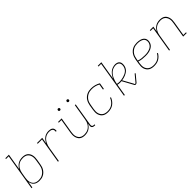

<svg xmlns="http://www.w3.org/2000/svg" viewBox="324 -2139 3552 3552"><g transform="rotate(-45 2100.0 -363.5)"><path d="M253 8Q223 8 194.5 0.5Q166 -7 144 -24.5Q122 -42 109 -67.5Q96 -93 91 -122L71 0H50L168 -716H99V-735H192L139 -414Q154 -441 175 -463.5Q196 -486 222.5 -501Q249 -516 277.5 -522Q306 -528 335 -528Q364 -528 391.5 -521.5Q419 -515 440.5 -499Q462 -483 475.5 -460Q489 -437 495 -410Q501 -383 500.5 -354.5Q500 -326 495 -297L478 -197Q474 -170 465.5 -143.5Q457 -117 442 -93Q427 -69 406.5 -49Q386 -29 360 -15.5Q334 -2 307 3Q280 8 253 8ZM251 -11Q275 -11 300 -15.5Q325 -20 348 -32.5Q371 -45 390.5 -63.5Q410 -82 424 -104.5Q438 -127 446 -151Q454 -175 458 -200L474 -300Q479 -326 479.5 -351.5Q480 -377 475 -401.5Q470 -426 457.5 -447Q445 -468 426 -482.5Q407 -497 382 -503Q357 -509 331 -509Q307 -509 281.5 -504.5Q256 -500 233.5 -488Q211 -476 191 -457.5Q171 -439 157.5 -416.5Q144 -394 136 -370Q128 -346 124 -321L107 -221Q103 -195 102 -169Q101 -143 106 -119Q111 -95 123.5 -73.5Q136 -52 155.5 -37.5Q175 -23 200 -17Q225 -11 251 -11Z M742 0 825 -501H713L712 -520H849L828 -397Q842 -425 861 -450Q880 -475 906 -493.5Q932 -512 962 -520Q992 -528 1021 -528Q1044 -528 1066.5 -523Q1089 -518 1105.5 -504Q1122 -490 1126.5 -467.5Q1131 -445 1127 -421H1106Q1110 -441 1106 -459.5Q1102 -478 1088.5 -489.5Q1075 -501 1056 -505Q1037 -509 1018 -509Q991 -509 964.5 -502Q938 -495 914 -479Q890 -463 872.5 -440.5Q855 -418 842.5 -393Q830 -368 822.5 -341.5Q815 -315 811 -289L763 0Z M1442 8Q1414 8 1387 1.5Q1360 -5 1339 -21Q1318 -37 1305 -60.5Q1292 -84 1286 -111Q1280 -138 1281 -166.5Q1282 -195 1287 -223L1333 -501H1264V-520H1357L1307 -220Q1303 -195 1301.5 -169Q1300 -143 1305 -119Q1310 -95 1322 -74Q1334 -53 1353 -38Q1372 -23 1396.5 -17Q1421 -11 1447 -11Q1471 -11 1495.5 -16Q1520 -21 1543 -33Q1566 -45 1585 -63.5Q1604 -82 1617.5 -104.5Q1631 -127 1638.5 -151Q1646 -175 1650 -199L1703 -520H1724L1649 -66Q1647 -55 1648.5 -44Q1650 -33 1656.5 -25Q1663 -17 1673.5 -14Q1684 -11 1695 -11H1710L1709 8H1691Q1676 8 1662 3.5Q1648 -1 1638.5 -11Q1629 -21 1627 -36Q1625 -51 1628 -66L1634 -105Q1620 -79 1599.5 -56.5Q1579 -34 1553 -19Q1527 -4 1498.5 2Q1470 8 1442 8ZM1669 -644Q1663 -644 1657.5 -646Q1652 -648 1648 -652.5Q1644 -657 1643.5 -663.5Q1643 -670 1644 -676Q1644 -681 1646.5 -685Q1649 -689 1653 -691.5Q1657 -694 1661 -695.5Q1665 -697 1670 -697Q1676 -697 1681.5 -694.5Q1687 -692 1691 -687.5Q1695 -683 1696 -676.5Q1697 -670 1696 -664Q1695 -659 1692.5 -655Q1690 -651 1686.5 -648.5Q1683 -646 1678.5 -645Q1674 -644 1669 -644ZM1439 -644Q1433 -644 1427.5 -646Q1422 -648 1418 -652.5Q1414 -657 1413.5 -663.5Q1413 -670 1414 -676Q1414 -681 1416.5 -685Q1419 -689 1423 -691.5Q1427 -694 1431 -695.5Q1435 -697 1440 -697Q1446 -697 1451.5 -694.5Q1457 -692 1461 -687.5Q1465 -683 1466 -676.5Q1467 -670 1466 -664Q1465 -659 1462.5 -655Q1460 -651 1456.5 -648.5Q1453 -646 1448.5 -645Q1444 -644 1439 -644Z M2052 8Q2022 8 1993.5 2Q1965 -4 1942 -19Q1919 -34 1903.5 -57Q1888 -80 1880.5 -107Q1873 -134 1873.5 -164Q1874 -194 1879 -223L1895 -323Q1900 -351 1909.5 -378Q1919 -405 1935 -430Q1951 -455 1974 -474.5Q1997 -494 2024 -506.5Q2051 -519 2079 -523.5Q2107 -528 2134 -528Q2184 -528 2231 -515Q2278 -502 2317 -478L2296 -355H2275L2294 -468Q2260 -488 2219 -498.5Q2178 -509 2135 -509Q2109 -509 2083 -504.5Q2057 -500 2033 -488.5Q2009 -477 1988 -459Q1967 -441 1952 -418.5Q1937 -396 1928.5 -371Q1920 -346 1916 -320L1899 -220Q1895 -194 1894.5 -167Q1894 -140 1900.5 -115.5Q1907 -91 1921 -70Q1935 -49 1955.5 -35.5Q1976 -22 2002 -16.5Q2028 -11 2054 -11Q2086 -11 2118.5 -19.5Q2151 -28 2179.5 -48.5Q2208 -69 2228.5 -97.5Q2249 -126 2260 -157L2279 -151Q2266 -117 2243.5 -86Q2221 -55 2190.5 -33Q2160 -11 2123.5 -1.5Q2087 8 2052 8Z M2769 8Q2763 8 2757.5 5.5Q2752 3 2749 -1.5Q2746 -6 2743.5 -11Q2741 -16 2738 -21L2627 -224Q2618 -223 2609.5 -222.5Q2601 -222 2592 -222Q2575 -222 2559 -224Q2543 -226 2528 -230L2490 0H2469L2587 -716H2518V-735H2611L2550 -366Q2564 -398 2584.5 -428.5Q2605 -459 2633 -482Q2661 -505 2695.5 -516.5Q2730 -528 2763 -528Q2789 -528 2813 -519.5Q2837 -511 2852 -492Q2867 -473 2869.5 -447Q2872 -421 2868 -395Q2864 -372 2854 -349Q2844 -326 2826 -307Q2808 -288 2786.5 -274.5Q2765 -261 2742 -251.5Q2719 -242 2695 -236Q2671 -230 2647 -227L2756 -30Q2759 -24 2760.5 -17Q2762 -10 2769 -10Q2773 -10 2778 -11.5Q2783 -13 2787 -17L2901 -153L2916 -142L2802 -5Q2795 2 2786 5Q2777 8 2769 8ZM2594 -241Q2620 -241 2645.5 -245Q2671 -249 2696.5 -256Q2722 -263 2747.5 -274Q2773 -285 2794.5 -302.5Q2816 -320 2829.5 -344.5Q2843 -369 2847 -394Q2851 -416 2849 -438Q2847 -460 2834.5 -477Q2822 -494 2802 -501.5Q2782 -509 2760 -509Q2730 -509 2699.5 -499.5Q2669 -490 2643 -469.5Q2617 -449 2598 -422.5Q2579 -396 2566 -367.5Q2553 -339 2544.5 -309Q2536 -279 2531 -249Q2546 -245 2562 -243Q2578 -241 2594 -241Z M3257 8Q3227 8 3198 2Q3169 -4 3145.5 -18.5Q3122 -33 3105.5 -56Q3089 -79 3081 -106Q3073 -133 3073.5 -163Q3074 -193 3079 -223L3095 -323Q3100 -350 3109 -377Q3118 -404 3133.5 -428.5Q3149 -453 3171 -473Q3193 -493 3219 -505.5Q3245 -518 3273 -523Q3301 -528 3328 -528Q3352 -528 3375.5 -525.5Q3399 -523 3420.5 -516Q3442 -509 3461 -497Q3480 -485 3492.5 -466.5Q3505 -448 3508.5 -425Q3512 -402 3508 -378Q3504 -354 3492.5 -331.5Q3481 -309 3461 -292Q3441 -275 3418 -264Q3395 -253 3371 -247Q3347 -241 3322.5 -239Q3298 -237 3275 -237Q3231 -237 3188.5 -242Q3146 -247 3106 -261L3099 -220Q3095 -193 3094.5 -166Q3094 -139 3101 -114.5Q3108 -90 3123 -69Q3138 -48 3159 -35Q3180 -22 3206 -16.5Q3232 -11 3260 -11Q3288 -11 3317 -17Q3346 -23 3372 -38Q3398 -53 3419.5 -75.5Q3441 -98 3455 -125L3473 -116Q3457 -87 3433.5 -62.5Q3410 -38 3381 -21.5Q3352 -5 3320 1.5Q3288 8 3257 8ZM3275 -256Q3296 -256 3318 -258Q3340 -260 3361.5 -265Q3383 -270 3404.5 -279.5Q3426 -289 3443.5 -303.5Q3461 -318 3472.5 -339Q3484 -360 3488 -381Q3491 -402 3487.5 -422Q3484 -442 3473 -457.5Q3462 -473 3445 -483Q3428 -493 3409 -499Q3390 -505 3369.5 -507Q3349 -509 3328 -509Q3304 -509 3278 -504.5Q3252 -500 3229 -488Q3206 -476 3185 -457.5Q3164 -439 3150 -416.5Q3136 -394 3128 -369.5Q3120 -345 3116 -320L3109 -280Q3148 -266 3190 -261Q3232 -256 3275 -256Z M3650 0 3733 -501H3664V-520H3757L3739 -415Q3754 -441 3774 -463.5Q3794 -486 3820 -501Q3846 -516 3874.5 -522Q3903 -528 3931 -528Q3959 -528 3986.5 -521.5Q4014 -515 4035 -499Q4056 -483 4069 -459.5Q4082 -436 4088 -409Q4094 -382 4093 -353.5Q4092 -325 4087 -297L4041 -19H4110V0H4017L4066 -300Q4071 -325 4072 -351Q4073 -377 4068 -401Q4063 -425 4051 -446Q4039 -467 4020.5 -482Q4002 -497 3977.5 -503Q3953 -509 3927 -509Q3903 -509 3878 -504Q3853 -499 3830 -487Q3807 -475 3788 -456.5Q3769 -438 3756 -415.5Q3743 -393 3735.5 -369Q3728 -345 3724 -321L3671 0Z"/></g></svg>

Font: Iosevka HT Thin Extended
Style: Italic
Weight: 100
Width: 7
Italic angle: -9°
Monospace: yes
Designer: Belleve Invis
Foundry: Belleve Invis
Version: Version 32.3.0; ttfautohint (v1.8.4)